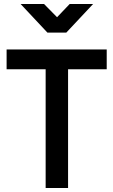

<svg xmlns="http://www.w3.org/2000/svg" viewBox="-20 -939 566 959"><path d="M311 -776 445 -919H328L265 -853L200 -919H83L217 -776ZM208 -593V0H320V-593H513V-692H13V-593Z"/></svg>

Font: RazerF5 SemiBold
Style: Regular
Weight: 600
Foundry: Razer Inc.
Version: Version 2